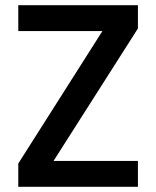

<svg xmlns="http://www.w3.org/2000/svg" viewBox="-20 -715 598 735"><path d="M185 -99H508V0H50V-89L372 -596H50V-695H508V-606Z"/></svg>

Font: MSTAGE Medium
Style: Regular
Weight: 500
Designer: Ninad Kale (Devanagari), Jonny Pinhorn (Latin)
Foundry: Indian Type Foundry
Version: 4.004